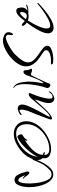

<svg xmlns="http://www.w3.org/2000/svg" viewBox="439 -815 390 1308"><g transform="rotate(-90 634.0 -161.0)"><path d="M100 7Q77 7 60 -10.5Q43 -28 33.5 -51.5Q24 -75 20 -93Q13 -122 13 -156Q13 -172 16.5 -195.5Q20 -219 31 -238Q42 -257 63 -257Q81 -257 92 -242Q103 -227 109.5 -207.5Q116 -188 119 -174Q119 -173 119.5 -171.5Q120 -170 120 -168Q120 -164 118 -160Q116 -156 111 -156Q107 -156 103 -159.5Q99 -163 96 -166Q90 -174 84 -183Q78 -192 70 -198Q69 -199 69 -200Q69 -201 72 -201Q74 -201 83 -194.5Q92 -188 94 -185Q91 -195 82 -213Q73 -231 60 -231Q50 -231 45 -214.5Q40 -198 39 -179Q38 -160 38 -153Q38 -139 40.5 -114.5Q43 -90 49.5 -65Q56 -40 68 -22.5Q80 -5 100 -5Q116 -5 129 -17Q142 -29 151 -40Q168 -61 178 -82.5Q188 -104 198 -129Q198 -134 203 -134Q206 -134 206 -129Q206 -127 205 -125Q201 -109 191 -87Q181 -65 167.5 -43.5Q154 -22 137 -7.5Q120 7 100 7Z M272 -8Q250 -8 230 -17.5Q210 -27 210 -54Q210 -57 210.5 -60Q211 -63 211 -65Q198 -78 198 -100Q198 -121 209.5 -146Q221 -171 235 -187Q260 -216 298.5 -239Q337 -262 376 -262Q414 -262 438 -239Q462 -216 462 -177Q462 -144 444.5 -113.5Q427 -83 398.5 -59.5Q370 -36 337 -22Q304 -8 272 -8ZM272 -20Q312 -20 351 -41Q390 -62 416 -97.5Q442 -133 442 -174Q442 -206 426.5 -226Q411 -246 378 -246Q342 -246 306.5 -224Q271 -202 247 -168.5Q223 -135 220 -98Q230 -123 252 -151Q274 -179 301 -202.5Q328 -226 351 -236Q353 -236 353.5 -236.5Q354 -237 355 -237Q363 -237 368 -228.5Q373 -220 373 -213V-209Q373 -207 369 -203Q357 -196 350.5 -191Q344 -186 336 -173Q333 -170 332 -170Q329 -170 329 -174Q329 -177 331.5 -180.5Q334 -184 335 -187Q314 -175 291 -156.5Q268 -138 251.5 -115Q235 -92 233 -65Q235 -64 244 -60Q253 -56 253 -54Q253 -53 251 -52Q249 -51 248 -51Q244 -51 240 -52Q236 -53 232 -54Q233 -35 243 -27.5Q253 -20 272 -20Z M618 14Q602 14 594 3Q586 -8 586 -22Q586 -48 595.5 -71.5Q605 -95 610 -120Q601 -110 584.5 -91Q568 -72 548.5 -51.5Q529 -31 510.5 -16.5Q492 -2 480 -2Q474 -2 474 -9Q474 -15 476.5 -22Q479 -29 481 -34Q489 -56 497.5 -78Q506 -100 514 -121Q519 -132 524 -144Q529 -156 533 -168Q536 -177 538.5 -188Q541 -199 541 -209Q541 -212 540 -217.5Q539 -223 534 -223Q528 -223 519.5 -216Q511 -209 506 -209Q504 -209 504 -211Q504 -217 512.5 -222.5Q521 -228 532 -231.5Q543 -235 548 -235Q562 -235 569 -226.5Q576 -218 576 -204Q576 -191 567.5 -169Q559 -147 546.5 -122Q534 -97 521.5 -74.5Q509 -52 500.5 -37Q492 -22 492 -20Q492 -17 495 -17Q503 -17 520.5 -33.5Q538 -50 558 -73Q578 -96 594.5 -116Q611 -136 617 -143Q622 -149 630 -154.5Q638 -160 646 -160Q654 -160 654 -153Q654 -149 650 -143Q643 -127 635 -104Q627 -81 621.5 -58Q616 -35 616 -18Q616 -11 617.5 -4.5Q619 2 628 2Q643 2 651.5 -10.5Q660 -23 663 -23Q665 -23 665 -21Q665 -13 656 -5Q647 3 636 8.5Q625 14 618 14Z M707 -13Q700 -13 694 -20Q688 -27 688 -34Q688 -37 690 -41Q701 -72 708 -112.5Q715 -153 715 -185Q715 -204 711.5 -225.5Q708 -247 692 -260Q689 -260 689 -264Q689 -265 691 -265Q694 -265 696 -263Q719 -249 725.5 -217.5Q732 -186 732 -162Q732 -139 729 -115Q726 -91 721 -68V-63Q721 -63 721.5 -61.5Q722 -60 723 -60Q725 -60 726 -62Q727 -64 728 -65Q743 -88 753.5 -115.5Q764 -143 774 -169Q776 -177 782.5 -186.5Q789 -196 799 -196Q807 -196 808.5 -188.5Q810 -181 810 -176Q810 -164 815 -155Q820 -146 820 -143Q820 -139 815 -138.5Q810 -138 808 -138Q801 -138 794.5 -141.5Q788 -145 781 -145Q778 -145 775 -142Q769 -132 764 -121Q759 -110 754 -100Q747 -84 738.5 -67Q730 -50 723 -33Q721 -27 719.5 -21.5Q718 -16 711 -13Z M885 7Q881 7 867.5 6Q854 5 852 1L849 -6Q849 -8 853 -8.5Q857 -9 858 -9H891Q900 -10 913 -13.5Q926 -17 936 -24Q946 -31 946 -42Q946 -49 941 -54Q936 -59 931 -62Q911 -75 888.5 -91.5Q866 -108 851 -130Q836 -152 836 -179Q836 -206 853.5 -233.5Q871 -261 898.5 -284.5Q926 -308 956.5 -322Q987 -336 1013 -336Q1030 -336 1049.5 -326.5Q1069 -317 1069 -297Q1069 -291 1064.5 -279.5Q1060 -268 1052 -268Q1050 -268 1049.5 -271.5Q1049 -275 1049 -276Q1049 -282 1050 -287.5Q1051 -293 1051 -298Q1051 -316 1033 -316Q1019 -316 997 -305.5Q975 -295 954 -281.5Q933 -268 922 -258Q911 -247 897 -231.5Q883 -216 873 -198.5Q863 -181 863 -164Q863 -143 880 -125Q897 -107 919.5 -92Q942 -77 959 -63Q976 -49 976 -34Q976 -18 958.5 -9Q941 0 919.5 3.5Q898 7 885 7Z M1100 9Q1083 9 1072 -1Q1061 -11 1061 -28Q1061 -50 1074 -77.5Q1087 -105 1104 -131Q1121 -157 1134 -173Q1127 -178 1119.5 -186Q1112 -194 1112 -202Q1112 -208 1117 -208Q1122 -208 1131.5 -199.5Q1141 -191 1145 -187Q1152 -197 1163 -210.5Q1174 -224 1187.5 -234.5Q1201 -245 1214 -245Q1229 -245 1233 -232.5Q1237 -220 1237 -209Q1237 -181 1215 -169Q1231 -169 1249 -177Q1251 -179 1254 -179Q1256 -179 1256 -177Q1256 -175 1254.5 -174Q1253 -173 1251 -171Q1241 -164 1226 -163.5Q1211 -163 1199 -163Q1195 -163 1189.5 -162Q1184 -161 1179 -161Q1171 -161 1163.5 -162Q1156 -163 1148 -166Q1139 -152 1126 -128.5Q1113 -105 1103.5 -80.5Q1094 -56 1094 -38Q1094 -14 1114 -14Q1133 -14 1161.5 -29.5Q1190 -45 1217.5 -65Q1245 -85 1259 -98Q1261 -99 1262.5 -100Q1264 -101 1265 -101Q1268 -101 1268 -98Q1268 -96 1265 -93Q1248 -76 1218.5 -51.5Q1189 -27 1157 -9Q1125 9 1100 9ZM1177 -173Q1192 -173 1199 -183Q1206 -193 1206 -207Q1206 -210 1205 -214.5Q1204 -219 1199 -219Q1193 -219 1184.5 -211Q1176 -203 1168.5 -194Q1161 -185 1157 -180Q1159 -179 1167 -176Q1175 -173 1177 -173Z"/></g></svg>

Font: Sassy Frass
Style: Regular
Weight: 400
Designer: Robert E. Leuschke
Foundry: Robert E. Leuschke
Version: Version 1.010; ttfautohint (v1.8.3)